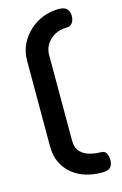

<svg xmlns="http://www.w3.org/2000/svg" viewBox="-121 -821 567 894"><g transform="rotate(-15 162.5 -374.0)"><path d="M254 20Q216 20 180 9.5Q144 -1 115.5 -23.5Q87 -46 70 -80Q53 -114 53 -160V-574Q53 -616 70 -651.5Q87 -687 116 -713.5Q145 -740 181.5 -754Q218 -768 256 -768Q286 -768 297 -754.5Q308 -741 308 -722Q308 -701 298.5 -688Q289 -675 274 -675Q237 -675 211.5 -660Q186 -645 172.5 -622Q159 -599 159 -574V-160Q159 -125 177 -106Q195 -87 222 -80Q249 -73 274 -73Q295 -73 301.5 -58Q308 -43 308 -26Q308 -6 297.5 7Q287 20 254 20Z"/></g></svg>

Font: Dosis ExtraLight SemiBold
Style: Regular
Weight: 600
Version: Version 3.001; ttfautohint (v1.8.2)